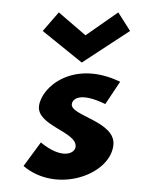

<svg xmlns="http://www.w3.org/2000/svg" viewBox="-20 -285 230 310"><path d="M46 -55 18 -17C71 28 157 -2 163 -50C168 -89 93 -98 96 -117C97 -125 109 -137 150 -117L174 -153C99 -189 47 -145 43 -114C39 -82 105 -72 102 -48C101 -37 80 -27 46 -55ZM75 -265 49 -235 112 -184 190 -235 171 -265 118 -228Z"/></svg>

Font: Hussar Tani
Style: DwaKurs
Weight: 700
Foundry: Cannot Into Space Fonts
Version: Version 0.92